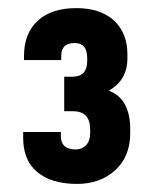

<svg xmlns="http://www.w3.org/2000/svg" viewBox="-20 -876 381 473"><path d="M71.8 -452.1Q37.1 -481 37.1 -536.1V-550.8H129.9V-541Q129.9 -507.8 167 -507.8Q181.6 -507.8 192.9 -519Q202.1 -529.8 202.1 -547.9V-557.1Q202.1 -602.1 159.2 -602.1H138.2V-687H158.2Q176.3 -687 186 -696.8Q194.8 -707 194.8 -725.1V-732.9Q194.8 -770 164.1 -770Q130.9 -770 130.9 -738.8V-728H39.1V-737.8Q39.1 -793.9 73.2 -825.2Q106.9 -856 168 -856Q227.5 -856 261.2 -825.2Q293.9 -793.9 293.9 -742.2V-732.9Q293.9 -678.2 248 -652.8Q275.9 -641.6 288.1 -618.2Q300.8 -593.3 300.8 -559.1V-547.9Q300.8 -490.7 264.2 -457Q227.1 -422.9 169.9 -422.9Q106.9 -422.9 71.8 -452.1Z"/></svg>

Font: D-DIN-PRO
Style: Bold
Weight: 700
Designer: Charles Nix
Foundry: Datto Inc.
Version: Version 1.000;hotconv 1.0.109;makeotfexe 2.5.65596